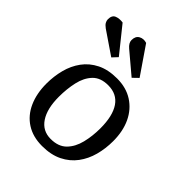

<svg xmlns="http://www.w3.org/2000/svg" viewBox="-223 -904 1039 1039"><g transform="rotate(45 297.0 -384.0)"><path d="M281 14Q211 14 161 -18Q111 -50 85 -108Q59 -166 59 -242Q59 -298 72.5 -350Q86 -402 116 -443Q146 -484 194 -508Q242 -532 310 -532Q380 -532 430.5 -499.5Q481 -467 508 -410Q535 -353 535 -277Q535 -220 521 -168Q507 -116 476.5 -75Q446 -34 397.5 -10Q349 14 281 14ZM287 -46Q346 -46 378.5 -79Q411 -112 424 -165Q437 -218 437 -277Q437 -372 403 -422Q369 -472 302 -472Q244 -472 212.5 -439Q181 -406 169 -352.5Q157 -299 157 -239Q157 -148 191 -97Q225 -46 287 -46ZM242 -692Q218 -712 218 -734Q218 -764 238.5 -775.5Q259 -787 285 -779L394 -620L363 -590ZM75 -680Q60 -691 54 -701.5Q48 -712 48 -723Q48 -754 68.5 -762.5Q89 -771 117 -767L235 -620L207 -590Z"/></g></svg>

Font: Literata 7pt
Style: Italic
Weight: 400
Italic angle: -2°
Designer: Latin by Veronika Burian and Jose Scaglione. Greek by Irene Vlachou. Cyrillic by Vera Evstafieva
Foundry: TypeTogether
Version: Version 3.002